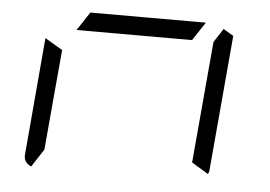

<svg xmlns="http://www.w3.org/2000/svg" viewBox="-43 -587 902 641"><g transform="rotate(5 408.0 -266.5)"><path d="M581 -469H405H194L235 -531H411H622ZM683 -515 717 -495 677 -41Q677 -36 673 -28L617 -62L635 -265L653 -469ZM83 -2Q56 -13 59 -41L93 -433L152 -398L140 -265L122 -62Z"/></g></svg>

Font: DSEG7 Modern Mini
Style: Light Italic
Weight: 300
Italic angle: -5°
Designer: Keshikan(Twitter:@keshinomi_88pro)
Version: Version 0.46